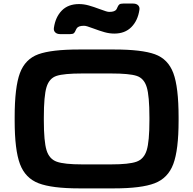

<svg xmlns="http://www.w3.org/2000/svg" viewBox="-20 -1044 1087 1080"><path d="M62.5 -365.2V-384.8Q62.5 -553.7 92 -632.8Q121.6 -711.9 195.8 -738.8Q270 -765.6 425.3 -765.6H621.8Q777.1 -765.6 851.3 -738.8Q925.5 -711.9 955 -632.8Q984.6 -553.7 984.6 -384.8V-365.2Q984.6 -200.7 954.8 -121.3Q925 -42 850 -13.2Q775.1 15.6 621.8 15.6H425.3Q272 15.6 197 -13.2Q122.1 -42 92.3 -121.3Q62.5 -200.7 62.5 -365.2ZM820.5 -366.9V-383Q820.5 -504.9 805.2 -554.3Q789.9 -603.8 748.7 -617.2Q707.5 -630.7 604.8 -630.7H442.3Q339.6 -630.7 298.3 -617.2Q257.1 -603.8 241.8 -554.3Q226.6 -504.9 226.6 -383V-366.9Q226.6 -248.6 241.8 -199Q257.1 -149.3 299.5 -134.3Q341.8 -119.3 442.3 -119.3H604.8Q705.3 -119.3 747.6 -134.3Q789.9 -149.3 805.2 -199Q820.5 -248.6 820.5 -366.9ZM283.2 -887.5Q292 -948.3 327.7 -984.7Q363.5 -1021.1 424.3 -1021.1Q451.3 -1021.1 478.7 -1013.5Q506.2 -1005.9 542 -992.4Q564.8 -984.1 575.9 -980.6Q586.9 -977.1 594.7 -977.1Q611.3 -977.1 620.6 -980.8Q629.9 -984.5 633.5 -989.4Q637.2 -994.2 640.6 -1003Q645 -1013.8 651.1 -1018.9Q657.2 -1024 673.3 -1024H728Q747.1 -1024 756.9 -1014.3Q766.7 -1004.5 764.2 -988.9Q755.4 -928.4 719.1 -891.7Q682.9 -855.1 623 -855.1Q596.1 -855.1 568.7 -862.7Q541.2 -870.3 505.4 -883.8Q482.5 -892.1 471.5 -895.6Q460.4 -899 452.6 -899Q435.5 -899 426.3 -895.4Q417 -891.7 413.1 -886.6Q409.2 -881.4 405.3 -872.7Q401.4 -862.4 395.5 -857.3Q389.6 -852.1 374 -852.1H319.3Q300.2 -852.1 290.5 -862Q280.7 -871.9 283.2 -887.5Z"/></svg>

Font: Gyrochrome
Style: Regular
Weight: 400
Designer: David Moles
Foundry: David Moles
Version: Version 1.005;Glyphs 3.2.3 (3260)